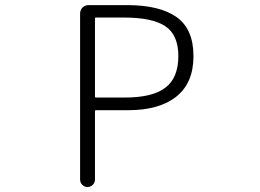

<svg xmlns="http://www.w3.org/2000/svg" viewBox="-20 -749 1040 769"><path d="M300.8 -30.3V-694.3Q300.8 -709 310.5 -718.8Q320.3 -728.5 335 -728.5H489.3Q619.1 -728.5 687 -680.7Q754.9 -632.8 754.9 -524.4Q754.9 -417 686.5 -362.3Q618.2 -307.6 493.2 -307.6H364.3Q360.4 -307.6 360.4 -303.7V-30.3Q360.4 -17.6 351.6 -8.8Q342.8 0 330.6 0Q318.4 0 309.6 -8.8Q300.8 -17.6 300.8 -30.3ZM360.4 -362.3Q360.4 -358.4 364.3 -358.4H481.4Q590.8 -358.4 642.6 -397.9Q694.3 -437.5 694.3 -524.4Q694.3 -609.4 642.1 -644Q589.8 -678.7 477.5 -678.7H364.3Q360.4 -678.7 360.4 -674.8Z"/></svg>

Font: Gen Jyuu Gothic L Monospace Light
Style: Regular
Weight: 300
Designer: [Source Han Sans]
Ryoko NISHIZUKA  (kana & ideographs); Paul D. Hunt (Latin, Greek & Cyrillic); Wenlong ZHANG  (bopomofo
Version: Version 1.002.20150607